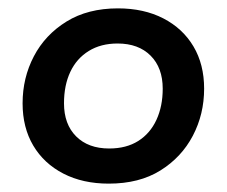

<svg xmlns="http://www.w3.org/2000/svg" viewBox="-20 -429 542 459"><path d="M240 10Q178 10 131.5 -14Q85 -38 59.5 -81Q34 -124 34 -182Q34 -243 61 -294.5Q88 -346 139 -377.5Q190 -409 262 -409Q324 -409 370.5 -385Q417 -361 442.5 -318Q468 -275 468 -217Q468 -156 441 -104.5Q414 -53 363.5 -21.5Q313 10 240 10ZM241 -74Q282 -74 310.5 -92Q339 -110 354 -142.5Q369 -175 369 -217Q369 -267 340 -296Q311 -325 261 -325Q221 -325 192 -307Q163 -289 148 -257Q133 -225 133 -182Q133 -132 162 -103Q191 -74 241 -74Z"/></svg>

Font: Rokkitt SemiBold
Style: Italic
Weight: 600
Italic angle: -9°
Designer: Vernon Adams
Foundry: Vernon Adams
Version: Version 3.103